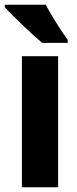

<svg xmlns="http://www.w3.org/2000/svg" viewBox="-33 -786 324 806"><path d="M159 -766H-13V-756C18 -721 105 -638 144 -606H251V-619C227 -651 181 -724 159 -766ZM211 0V-550H59V0Z"/></svg>

Font: Noto Sans Khmer UI Condensed ExtraBold
Style: Regular
Weight: 800
Width: 3
Designer: Danh Hong and the Monotype Design Team
Foundry: Monotype Imaging Inc.
Version: Version 2.002